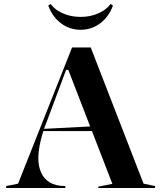

<svg xmlns="http://www.w3.org/2000/svg" viewBox="-20 -947 812 967"><path d="M11 0V-10L71 -22L343 -708H437L703 -22L761 -10V0H475V-7L546 -21L324 -595H313L218 -341Q196 -287 184.5 -237Q173 -187 173 -150Q173 -110 187 -78Q201 -46 231 -28Q261 -10 309 -10V0ZM182 -287V-297L449 -311V-287ZM386 -797Q331 -797 287.5 -829.5Q244 -862 223 -919L235 -927Q251 -906 273.5 -892Q296 -878 324.5 -870Q353 -862 386 -862Q419 -862 447.5 -870Q476 -878 498.5 -892Q521 -906 537 -927L549 -919Q528 -862 484.5 -829.5Q441 -797 386 -797Z"/></svg>

Font: Kalnia Thin Medium
Style: Regular
Weight: 500
Version: Version 1.105